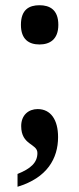

<svg xmlns="http://www.w3.org/2000/svg" viewBox="-20 -560 303 734"><path d="M131 -390C170 -390 203 -409 203 -465C203 -523 170 -540 131 -540C91 -540 60 -523 60 -465C60 -409 91 -390 131 -390ZM47 105V154C160 120 202 46 202 -36C202 -102 174 -143 124 -143C89 -143 61 -120 61 -78C61 -4 123 -12 123 25C123 62 97 85 47 105Z"/></svg>

Font: Noto Serif Thai Condensed
Style: Bold
Weight: 700
Width: 3
Designer: Monotype Design Team
Foundry: Monotype Imaging Inc.
Version: Version 2.002